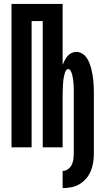

<svg xmlns="http://www.w3.org/2000/svg" viewBox="-20 -755 540 984"><path d="M301 209V121Q316 121 328.5 112Q341 103 347.5 90Q354 77 356 62Q358 47 358 32V-276Q358 -283 358 -289.5Q358 -296 358 -303Q358 -310 357.5 -316.5Q357 -323 356.5 -330Q356 -337 355 -343.5Q354 -350 353 -356.5Q352 -363 350.5 -369.5Q349 -376 346.5 -382.5Q344 -389 340 -395Q336 -401 330 -401Q323 -401 319 -395Q315 -389 313 -382.5Q311 -376 309.5 -369.5Q308 -363 306.5 -356.5Q305 -350 304.5 -343.5Q304 -337 303.5 -330Q303 -323 302.5 -316.5Q302 -310 302 -303Q302 -296 301.5 -289.5Q301 -283 301 -276V0H199V-647H142V0H39V-735H301V-423Q306 -435 312 -446.5Q318 -458 326.5 -468Q335 -478 347 -483.5Q359 -489 371 -489Q387 -489 401 -480.5Q415 -472 424 -459Q433 -446 438.5 -431.5Q444 -417 448 -401.5Q452 -386 454.5 -370.5Q457 -355 458.5 -339.5Q460 -324 460.5 -308Q461 -292 461 -276V32Q461 55 457.5 77.5Q454 100 445.5 121Q437 142 422 159.5Q407 177 388 188.5Q369 200 346.5 204.5Q324 209 301 209Z"/></svg>

Font: Iosevka Algr
Style: Bold
Weight: 700
Monospace: yes
Designer: Belleve Invis
Foundry: Belleve Invis
Version: Version 26.0.2; ttfautohint (v1.8.3)